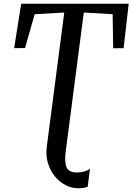

<svg xmlns="http://www.w3.org/2000/svg" viewBox="-20 -763 714 1035"><path d="M401.3 251.9Q365.6 251.9 332.8 234.6Q299.9 217.3 275 186.6Q250.1 155.8 238 114.9Q226 74 232.3 26.6L326.4 -695.5L166.9 -686.4L115 -504.1L56.3 -503.4L94.3 -743H673.8L646.4 -503.4L590.1 -502.7L587.2 -686.4L431.7 -695.5L333.8 57Q326.7 112.2 339.1 139.5Q351.6 166.8 394.9 166.8Q415.3 166.8 433.5 161.8Q451.8 156.7 464.9 147.1L452.8 243.6Q445.5 246.7 431.9 249.3Q418.3 251.9 401.3 251.9Z"/></svg>

Font: Merriweather Light
Style: Italic
Weight: 300
Italic angle: -7.8°
Designer: Eben Sorkin
Foundry: Eben Sorkin
Version: Version 2.101